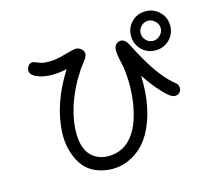

<svg xmlns="http://www.w3.org/2000/svg" viewBox="-115 -949 1230 1110"><g transform="rotate(-15 500.0 -393.5)"><path d="M908.2 -360.4Q921.9 -349.6 922.4 -330.6Q922.9 -311.5 910.2 -300.8Q882.8 -278.3 844.7 -310.5Q784.2 -364.3 724.6 -455.1Q731.4 -249 654.3 -116.2Q608.4 -37.1 529.8 -0.5Q451.2 36.1 363.3 14.6Q276.4 -6.8 235.8 -82.5Q195.3 -158.2 198.2 -253.9Q206.1 -426.8 318.4 -603.5Q227.5 -584 163.1 -601.6Q112.3 -615.2 103.5 -642.6Q99.6 -655.3 105.5 -668.9Q121.1 -706.1 162.1 -685.5Q175.8 -679.7 182.6 -677.7Q210 -668.9 256.8 -672.9Q276.4 -674.8 297.9 -679.7Q319.3 -684.6 345.2 -691.9Q371.1 -699.2 384.8 -702.1Q413.1 -709 433.6 -689.5Q454.1 -669.9 440.4 -641.6Q434.6 -629.9 418.5 -609.9Q402.3 -589.8 399.4 -585Q371.1 -541 362.3 -525.4Q294.9 -402.3 280.3 -289.1Q261.7 -142.6 330.1 -85.9Q371.1 -53.7 427.2 -55.2Q483.4 -56.6 526.4 -85.9Q604.5 -141.6 632.8 -282.2Q657.2 -402.3 638.7 -532.2Q637.7 -540 632.8 -559.6Q627.9 -579.1 625 -595.7Q622.1 -612.3 621.6 -630.9Q621.1 -649.4 628.4 -662.1Q635.7 -674.8 651.4 -679.7Q685.5 -689.5 708 -642.6Q733.4 -592.8 755.9 -553.7Q831.1 -420.9 908.2 -360.4ZM844.7 -808.6Q893.6 -808.6 927.7 -774.9Q961.9 -741.2 961.9 -692.4Q961.9 -642.6 927.7 -608.9Q893.6 -575.2 844.7 -575.2Q794.9 -575.2 761.2 -608.9Q727.5 -642.6 727.5 -692.4Q727.5 -741.2 761.2 -774.9Q794.9 -808.6 844.7 -808.6ZM844.7 -631.8Q868.2 -631.8 886.7 -649.9Q905.3 -668 905.3 -692.4Q905.3 -715.8 886.7 -733.9Q868.2 -752 844.7 -752Q820.3 -752 802.7 -733.9Q785.2 -715.8 785.2 -692.4Q785.2 -668 802.7 -649.9Q820.3 -631.8 844.7 -631.8Z"/></g></svg>

Font: irohamaru Regular
Style: Regular
Weight: 400
Designer: [Source Han Sans]
Ryoko NISHIZUKA  (kana & ideographs); Paul D. Hunt (Latin, Greek & Cyrillic); Wenlong ZHANG  (bopomofo
Version: Version 1.00